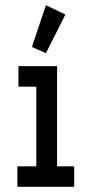

<svg xmlns="http://www.w3.org/2000/svg" viewBox="-20 -720 353 740"><path d="M157 -515 232 -664 157 -700 103 -539ZM47 0H266V-79H200V-465H51V-386H120V-79H47Z"/></svg>

Font: Inconsolata ExtraCondensed
Style: Bold
Weight: 700
Width: 2
Monospace: yes
Designer: Raph Levien, Cyreal, Brenton Simpson
Foundry: Raph Levien, Cyreal, Google
Version: Version 3.100